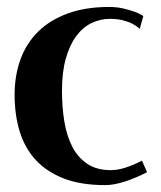

<svg xmlns="http://www.w3.org/2000/svg" viewBox="-20 -520 464 552"><path d="M402.8 -24.9 388.2 -58.1Q363.8 -45.4 340.8 -38.1Q317.9 -30.8 298.8 -30.8Q258.3 -30.8 231.2 -48.8Q204.1 -66.9 188 -97.9Q171.9 -128.9 165 -170.4Q158.2 -211.9 158.2 -258.8Q158.2 -312.5 169.2 -351.6Q180.2 -390.6 199 -416Q217.8 -441.4 242.9 -453.6Q268.1 -465.8 295.9 -465.8Q317.9 -465.8 334.2 -461.4Q350.6 -457 361.1 -451.4Q371.6 -445.8 376.7 -441.4Q381.8 -437 381.8 -437L392.1 -474.1Q392.1 -474.1 384.8 -478.3Q377.4 -482.4 364.5 -487.1Q351.6 -491.7 333.5 -495.8Q315.4 -500 293.9 -500Q225.6 -500 174.6 -481.2Q123.5 -462.4 89.6 -429Q55.7 -395.5 38.8 -349.1Q22 -302.7 22 -247.1Q22 -189.9 36.6 -142.1Q51.3 -94.2 82.8 -60.1Q114.3 -25.9 163.6 -6.8Q212.9 12.2 282.2 12.2Q307.1 12.2 338.9 2Q370.6 -8.3 402.8 -24.9Z"/></svg>

Font: Galatia SIL
Style: Bold
Weight: 700
Designer: Development by SIL's NRSI team
Version: Version 2.1